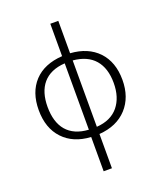

<svg xmlns="http://www.w3.org/2000/svg" viewBox="-176 -872 1033 1224"><g transform="rotate(-20 340.5 -260.0)"><path d="M368.2 -759.8H314V-540C231.9 -534.7 168.5 -508.3 123.5 -460.4C78.6 -412.1 56.2 -347.7 56.2 -267.1C56.2 -185.1 79.1 -120.1 124.5 -71.8C169.9 -23.4 232.4 3.4 312 7.8V240.2H368.2V7.8C448.7 2 511.2 -25.9 556.6 -75.2C601.6 -124.5 624 -188.5 624 -267.1C624 -347.7 601.1 -412.1 555.7 -460.4C509.8 -508.3 447.3 -534.7 368.2 -540ZM314 -41C181.6 -48.8 116.2 -129.9 116.2 -267.1C116.2 -400.4 180.7 -482.9 314 -491.2ZM368.2 -491.2C498.5 -480 564.9 -400.4 564.9 -267.1C564.9 -201.7 548.3 -148.9 515.1 -108.4C481.4 -67.9 432.6 -45.4 368.2 -41Z"/></g></svg>

Font: Noto Reveo Sans
Style: Regular
Weight: 300
Designer: Monotype Design Team
Foundry: Monotype Imaging Inc.
Version: Version 2.007